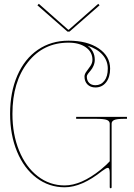

<svg xmlns="http://www.w3.org/2000/svg" viewBox="-20 -975 697 1002"><path d="M182.6 -955.1 335.9 -819.8H338.9L492.7 -955.1L499.5 -947.3L342.8 -810.1H332L175.3 -947.3ZM436.5 -736.8Q474.6 -709 474.6 -663.1Q474.6 -646.5 468 -631.6Q461.4 -616.7 453.9 -608.2Q446.3 -599.6 439.7 -590.8Q433.1 -582 433.1 -575.7Q433.1 -554.7 445.1 -542.5Q457 -530.3 478 -530.3Q506.8 -530.3 524.7 -553.2Q542.5 -576.2 542.5 -616.7Q542.5 -658.2 515.1 -689.2Q487.8 -720.2 436.5 -736.8ZM337.4 -762.7Q435.1 -762.7 494.9 -722.4Q554.7 -682.1 554.7 -616.7Q554.7 -572.3 533.7 -545.4Q512.7 -518.6 478 -518.6Q452.1 -518.6 436.5 -534.2Q420.9 -549.8 420.9 -575.7Q420.9 -588.4 431.2 -601.8Q441.4 -615.2 451.9 -630.6Q462.4 -646 462.4 -663.1Q462.4 -703.6 428 -728Q393.6 -752.4 337.4 -752.4Q206.1 -752.4 125.5 -650.1Q44.9 -547.9 44.9 -380.9Q44.9 -273.9 79.8 -188.7Q114.7 -103.5 177 -55.4Q239.3 -7.3 317.4 -7.3Q403.3 -7.3 505.9 -89.8Q540 -118.2 552.7 -133.3V-329.6Q552.7 -342.8 538.1 -348.9Q523.4 -355 477.5 -355H377.4V-365.2H642.6V-355H631.8Q589.4 -355 575.9 -348.6Q562.5 -342.3 562.5 -329.6V2.4Q562.5 7.3 557.6 7.3Q552.7 7.3 552.7 2.4V-71.3Q552.7 -99.1 543 -99.1Q534.7 -99.1 512.7 -82.5Q406.2 2.4 317.4 2.4Q235.8 2.4 170.7 -46.6Q105.5 -95.7 69.1 -183.3Q32.7 -271 32.7 -380.9Q32.7 -494.1 70.6 -581.1Q108.4 -668 177.7 -715.3Q247.1 -762.7 337.4 -762.7Z"/></svg>

Font: ZnikomitNo24
Style: Thin
Weight: 300
Designer: gluk
Foundry: gluk
Version: Version 0.55